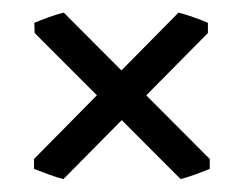

<svg xmlns="http://www.w3.org/2000/svg" viewBox="-20 -391 386 303"><path d="M311 -140.1V-124.5Q301.8 -120.6 287.6 -115.5Q273.4 -110.4 265.1 -108.4L34.7 -338.9L34.2 -355Q43.5 -358.9 56.9 -363.8Q70.3 -368.7 80.6 -371.1ZM308.1 -355V-338.9L80.1 -108.4Q71.3 -110.4 57.4 -115.5Q43.5 -120.6 33.7 -124.5V-140.1L261.7 -371.1Q271.5 -368.7 285.4 -363.8Q299.3 -358.9 308.1 -355Z"/></svg>

Font: Namdhinggo
Style: Regular
Weight: 400
Designer: Victor Gaultney
Foundry: SIL International
Version: Version 3.001